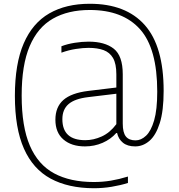

<svg xmlns="http://www.w3.org/2000/svg" viewBox="-20 -769 948 1019"><path d="M477.5 230Q342 229.5 248.5 178.8Q155 128 107 19.8Q59 -88.5 59 -260Q59 -430.5 105.8 -538.5Q152.5 -646.5 241.5 -697.8Q330.5 -749 456.5 -749Q648 -749 748.2 -636.2Q848.5 -523.5 848.5 -287Q848.5 -180.5 828 -115.8Q807.5 -51 773.2 -21.5Q739 8 697.5 8Q656.5 8 632.5 -11.5Q608.5 -31 601.5 -63H597Q568 -30 524.5 -11Q481 8 431 8Q359 8 316.5 -28.8Q274 -65.5 274 -133.5Q274 -201 316.2 -238.2Q358.5 -275.5 448.5 -286.5L597.5 -304.5V-374.5Q597.5 -430.5 580 -460.8Q562.5 -491 529.8 -503Q497 -515 450 -515Q420.5 -515 382.8 -509.2Q345 -503.5 306 -489.5V-523.5Q337 -535.5 376.2 -541.8Q415.5 -548 450 -548Q536 -548 583.8 -510.5Q631.5 -473 631.5 -374.5V-113Q631.5 -65.5 648 -44.8Q664.5 -24 699.5 -24Q729 -24 755.2 -48.8Q781.5 -73.5 798 -130Q814.5 -186.5 814.5 -282.5Q814.5 -512 723 -614Q631.5 -716 456.5 -716Q341.5 -716 260.8 -670Q180 -624 137.5 -524Q95 -424 95 -262Q95 -97 138.5 4Q182 105 267.2 151Q352.5 197 477.5 197Q524.5 197 568.2 189.8Q612 182.5 659 168V202Q619.5 214.5 573 222.2Q526.5 230 477.5 230ZM311 -136.5Q311 -25 432.5 -25Q476.5 -25 520 -44.8Q563.5 -64.5 597.5 -110V-271.5L448 -253.5Q376.5 -245 343.8 -216.5Q311 -188 311 -136.5Z"/></svg>

Font: Encode Sans Th
Style: Regular
Weight: 100
Designer: Multiple Designers
Foundry: Impallari Type
Version: Version 3.002; ttfautohint (v1.8.3) -l 8 -r 50 -G 200 -x 14 